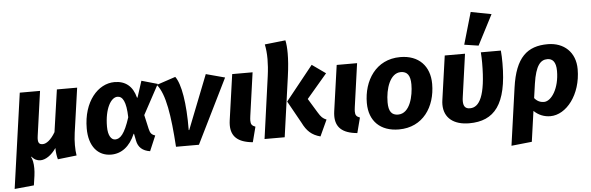

<svg xmlns="http://www.w3.org/2000/svg" viewBox="-72 -1071 4645 1510"><g transform="rotate(-5 2250.5 -316.0)"><path d="M387 -531 339 -198C304 -138 267 -112 239 -112C210 -112 197 -126 205 -181L254 -531H94L-12 220L141 205L152 130C155 109 156 89 156 71C156 31 149 0 139 -19L142 -22C160 2 185 13 210 13C250 13 298 -18 335 -73C335 -41 340 -6 347 17L496 0C492 -23 490 -50 490 -82C490 -111 492 -143 497 -179L547 -531Z M1075 17 1126 -103C1097 -112 1087 -125 1079 -159L1054 -270L1181 -505L1055 -541L1013 -411C1012 -411 1010 -412 1009 -412C986 -503 929 -549 843 -549C713 -549 594 -417 594 -204C594 -63 664 17 768 17C849 17 916 -32 958 -131L961 -130L972 -75C982 -23 1016 8 1075 17ZM810 -99C780 -99 754 -132 754 -205C754 -347 805 -432 856 -432C897 -432 924 -388 927 -264C885 -133 849 -99 810 -99Z M1462 0 1713 -509 1564 -549 1396 -122H1392C1394 -336 1367 -489 1323 -548L1173 -498C1239 -420 1265 -246 1281 0Z M1932 -531H1771L1720 -171C1718 -157 1717 -144 1717 -132C1717 -46 1765 6 1886 17L1917 -103C1890 -113 1881 -125 1881 -153C1881 -163 1882 -174 1884 -189Z M2281 -102C2313 -37 2351 0 2420 18L2479 -110C2450 -122 2437 -134 2413 -174L2346 -284L2507 -473L2400 -549L2183 -278ZM2205 -471C2216 -548 2220 -608 2220 -655C2220 -698 2217 -731 2211 -759L2047 -741C2054 -707 2058 -669 2058 -624C2058 -585 2055 -541 2048 -490L1980 0H2139Z M2757 -531H2596L2545 -171C2543 -157 2542 -144 2542 -132C2542 -46 2590 6 2711 17L2742 -103C2715 -113 2706 -125 2706 -153C2706 -163 2707 -174 2709 -189Z M3099 -549C2905 -549 2806 -387 2806 -212C2806 -67 2896 17 3040 17C3230 17 3331 -136 3331 -317C3331 -458 3245 -549 3099 -549ZM3093 -431C3144 -431 3168 -398 3168 -327C3168 -238 3138 -100 3044 -100C2993 -100 2969 -131 2969 -203C2969 -310 3008 -431 3093 -431Z M3721 -585 3844 -823 3682 -854 3609 -602ZM3734 -531C3736 -503 3737 -475 3737 -448C3737 -186 3685 -100 3611 -100C3577 -100 3559 -117 3559 -161C3559 -171 3560 -182 3562 -195L3609 -531H3449L3400 -185C3398 -172 3397 -160 3397 -148C3397 -41 3474 17 3595 17C3794 17 3896 -106 3896 -431C3896 -466 3895 -500 3892 -531Z M4236 17C4361 17 4481 -131 4481 -333C4481 -467 4391 -549 4263 -549C4102 -549 4007 -468 3974 -232L3910 222L4072 205L4106 -36C4143 0 4188 17 4236 17ZM4318 -333C4318 -196 4254 -99 4195 -99C4167 -99 4141 -110 4120 -136L4136 -248C4157 -392 4197 -432 4250 -432C4290 -432 4318 -406 4318 -333Z"/></g></svg>

Font: Fira Sans OT
Style: Bold Italic
Weight: 700
Italic angle: -8°
Designer: Carrois Corporate & Edenspiekermann
Foundry: Carrois Corporate GbR & Edenspiekermann AG
Version: Version 2.001